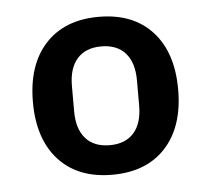

<svg xmlns="http://www.w3.org/2000/svg" viewBox="-37 -743 498 453"><g transform="rotate(-5 212.0 -517.0)"><path d="M212 -330Q131 -330 85.5 -379.5Q40 -429 40 -517Q40 -605 85.5 -654.5Q131 -704 212 -704Q293 -704 338.5 -654.5Q384 -605 384 -517Q384 -429 338.5 -379.5Q293 -330 212 -330ZM212 -400Q249 -400 269 -422.5Q289 -445 289 -487V-547Q289 -589 269 -611.5Q249 -634 212 -634Q175 -634 155 -611.5Q135 -589 135 -547V-487Q135 -445 155 -422.5Q175 -400 212 -400Z"/></g></svg>

Font: IBM Plex Sans Arabic SmBld
Style: Regular
Weight: 600
Designer: Mike Abbink, Paul van der Laan, Pieter van Rosmalen, Wael Morcos, Khajak Apelian
Foundry: Bold Monday
Version: Version 1.005